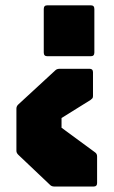

<svg xmlns="http://www.w3.org/2000/svg" viewBox="-20 -682 415 702"><path d="M307.5 -430.5Q320 -430.5 320 -418V-330.5Q320 -325 317.5 -322.2Q315 -319.5 311 -316.5L205 -250.5V-215L327.5 -125Q335 -120 335 -110V-12.5Q335 0 322.5 0H179Q169.5 0 164 -5L47.5 -115.5Q40 -122.5 40 -130.5V-285Q40 -294.5 48.5 -301.5L182.5 -425Q188 -430.5 198.5 -430.5ZM312.5 -662.5Q325 -662.5 325 -649V-490Q325 -476.5 312.5 -476.5H152.5Q140 -476.5 140 -490V-649Q140 -662.5 152.5 -662.5Z"/></svg>

Font: Jaro
Style: Regular
Weight: 400
Designer: Agyei Archer, Celine Hurka, Mirko Velimirović
Version: Version 1.000